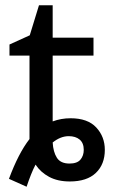

<svg xmlns="http://www.w3.org/2000/svg" viewBox="-20 -679 428 729"><path d="M14 0Q50 -97 92 -151V-468H16V-510L93 -545L128 -659H180V-536H335V-468H180V-218Q212 -230 248 -230Q313 -230 345.5 -195Q378 -160 378 -110Q378 -55 344 -22.5Q310 10 245 10Q199 10 166.5 -7.5Q134 -25 115 -54Q106 -37 97.5 -15.5Q89 6 81 30ZM244 -58Q273 -58 285.5 -73Q298 -88 298 -110Q298 -136 282.5 -149Q267 -162 241 -162Q210 -162 180 -138Q182 -102 196 -80Q210 -58 244 -58Z"/></svg>

Font: TSCustom
Style: Regular
Weight: 400
Designer: Monotype Design Team
Foundry: Monotype Imaging Inc.
Version: Version 2.004; ttfautohint (v1.8.3) -l 8 -r 50 -G 200 -x 14 